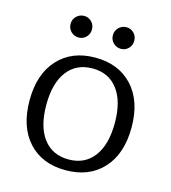

<svg xmlns="http://www.w3.org/2000/svg" viewBox="-103 -746 748 842"><g transform="rotate(15 271.5 -325.5)"><path d="M127 -614Q127 -635 141.5 -649Q156 -663 176 -663Q196 -663 210 -649Q224 -635 224 -614Q224 -593 210 -579Q196 -565 176 -565Q156 -565 141.5 -579Q127 -593 127 -614ZM319 -614Q319 -635 333.5 -649Q348 -663 368 -663Q388 -663 402 -649Q416 -635 416 -614Q416 -593 402 -579Q388 -565 368 -565Q348 -565 333.5 -579Q319 -593 319 -614ZM40 -244Q40 -363 102.5 -431Q165 -499 271 -499Q378 -499 440.5 -431Q503 -363 503 -244Q503 -124 440.5 -56Q378 12 271 12Q164 12 102 -56Q40 -124 40 -244ZM427 -244Q427 -342 386 -396Q345 -450 272 -450Q198 -450 157 -396Q116 -342 116 -244Q116 -145 157 -91Q198 -37 272 -37Q345 -37 386 -91Q427 -145 427 -244Z"/></g></svg>

Font: Maitree
Style: Regular
Weight: 400
Designer: CadsonDemak Team
Foundry: CadsonDemak
Version: Version 1.001